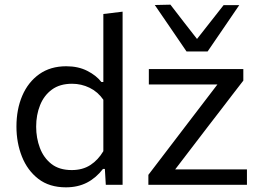

<svg xmlns="http://www.w3.org/2000/svg" viewBox="-20 -792 1114 823"><path d="M262.5 11Q191.5 11 144.5 -25.2Q97.5 -61.5 74 -120.8Q50.5 -180 50.5 -249.5Q50.5 -323.5 75.5 -381.8Q100.5 -440 148.2 -474Q196 -508 264 -508Q315.5 -508 354.2 -488.2Q393 -468.5 414.5 -440.5H423V-732L505.5 -742V0H433.5L429.5 -68H421.5Q392 -29.5 352.8 -9.2Q313.5 11 262.5 11ZM287.5 -63Q334 -63 367.2 -84.5Q400.5 -106 423 -144V-364.5Q399.5 -398.5 364 -415.8Q328.5 -433 289 -433Q236.5 -433 202.5 -408Q168.5 -383 151.8 -341.2Q135 -299.5 135 -249Q135 -200.5 151 -158Q167 -115.5 200.5 -89.2Q234 -63 287.5 -63ZM616 0V-42.5Q658.5 -98 699 -151.2Q739.5 -204.5 775.5 -251.5L912 -430H618V-496H1023V-446.5Q1003.5 -421.5 977.8 -388Q952 -354.5 924.8 -318.8Q897.5 -283 872.5 -251L731 -66H1038.5V0ZM779.5 -571.5Q745.5 -621.5 711.5 -671.2Q677.5 -721 643.5 -770.5L710.5 -772Q739 -735 767.2 -698.5Q795.5 -662 824.5 -625Q853.5 -661.5 881.5 -697.5Q909.5 -733.5 938.5 -770H1005.5Q972 -720.5 938 -671Q904 -621.5 870 -571.5Z"/></svg>

Font: Commissioner
Style: Regular
Weight: 400
Designer: Kostas Bartsokas
Foundry: Kostas Bartsokas
Version: Version 1.000; ttfautohint (v1.8.3)